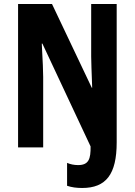

<svg xmlns="http://www.w3.org/2000/svg" viewBox="-20 -734 670 956"><path d="M389 202C508 202 561 134 561 -25V-714H434V-453C434 -431 436 -379 439 -297H437L239 -714H70V0H195V-351C195 -372 193 -431 188 -517H191L431 -5C432 57 422 88 369 88C349 88 330 84 314 77V191C337 199 362 202 389 202Z"/></svg>

Font: Noto Sans Gurmukhi UI ExtraCondensed
Style: Bold
Weight: 700
Width: 2
Designer: Jelle Bosma - Monotype Design Team
Foundry: Monotype Imaging Inc.
Version: Version 2.004